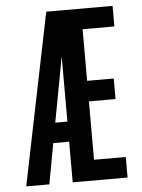

<svg xmlns="http://www.w3.org/2000/svg" viewBox="-53 -777 605 819"><g transform="rotate(-5 250.0 -367.5)"><path d="M26 0 126 -490 176 -735H460V-647H324V-426H438V-338H324V-88H460V0H225V-174H157L125 0ZM173 -260H225V-540Q223 -528 220.5 -515.5Q218 -503 216 -490Z"/></g></svg>

Font: Iosevka SS18 Semibold
Style: Regular
Weight: 600
Monospace: yes
Designer: Belleve Invis
Foundry: Belleve Invis
Version: Version 25.1.1; ttfautohint (v1.8.4)